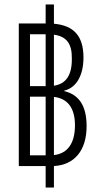

<svg xmlns="http://www.w3.org/2000/svg" viewBox="-20 -780 457 858"><path d="M64 -38H184V58H221V-38C313 -43 367 -108 367 -216C367 -309 332 -357 267 -373V-375C322 -388 353 -444 353 -523C353 -620 309 -666 221 -674V-760H184V-675H64ZM114 -395V-627H184V-395ZM301 -518C302 -446 276 -405 221 -397V-625C279 -617 302 -583 301 -518ZM114 -86V-348H184V-86ZM315 -220C315 -141 283 -94 221 -87V-347C281 -340 315 -299 315 -220Z"/></svg>

Font: Noto Sans Thai Looped UI Condensed Light
Style: Regular
Weight: 300
Width: 3
Designer: Cadson Demak Team
Foundry: Cadson Demak Co., Ltd.
Version: Version 1.000